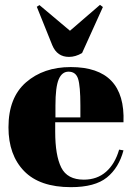

<svg xmlns="http://www.w3.org/2000/svg" viewBox="-20 -763 556 793"><path d="M15 -237Q15 -360 87.5 -423Q160 -486 272 -486Q499 -486 490 -258H208V-219Q208 -121 233 -71Q258 -21 326 -21Q381 -21 418 -53.5Q455 -86 472 -145L490 -142Q471 -70 421.5 -30Q372 10 273 10Q144 10 79.5 -56.5Q15 -123 15 -237ZM209 -278H312V-327Q312 -408 302.5 -437.5Q293 -467 263 -467Q236 -467 222.5 -435.5Q209 -404 209 -327ZM405 -734 319 -544Q292 -528 265 -528Q216 -528 196 -576L132 -735L143 -742L269 -636L393 -743Z"/></svg>

Font: Abril Fatface
Style: Regular
Weight: 400
Designer: Veronika Burian, Jos Scaglione
Foundry: TypeTogether
Version: Version 1.001